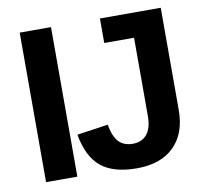

<svg xmlns="http://www.w3.org/2000/svg" viewBox="-78 -774 941 870"><g transform="rotate(-10 392.5 -339.0)"><path d="M210.9 0H66.9V-688H210.9ZM483.9 9.8Q376.5 9.8 319.6 -36.6Q262.7 -83 244.1 -187L387.2 -208Q396.5 -153.8 419.7 -128.4Q442.9 -103 484.9 -103Q527.3 -103 550.3 -131.8Q573.2 -160.6 573.2 -213.9V-575.2H436V-688H715.8V-217.8Q715.8 -109.9 655 -50Q594.2 9.8 483.9 9.8Z"/></g></svg>

Font: Libra Sans Modern
Style: Bold
Weight: 700
Foundry: Stefan Peev, Context Ltd
Version: Version 1.000